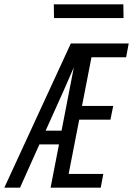

<svg xmlns="http://www.w3.org/2000/svg" viewBox="-41 -872 618 892"><path d="M-21 0 288 -670H557L545 -606H384L340 -380H485L472 -316H327L278 -64H439L427 0H194L233 -201H142L52 0ZM171 -265H245L302 -559Q290 -531 277.5 -503Q265 -475 253 -447ZM533 -788H210L209 -852H532Z"/></svg>

Font: Lode
Style: Italic
Weight: 400
Italic angle: -11°
Monospace: yes
Designer: Belleve Invis
Foundry: Belleve Invis
Version: Version 29.2.0; ttfautohint (v1.8.3)